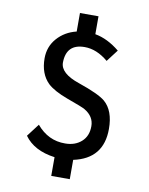

<svg xmlns="http://www.w3.org/2000/svg" viewBox="-88 -754 710 917"><g transform="rotate(10 267.5 -295.0)"><path d="M314.5 5.9V99.6H224.6V8.8Q123 -4.9 77.1 -69.3L124 -130.9Q180.7 -63.5 262.7 -64.5Q310.5 -64.5 341.3 -91.8Q372.1 -119.1 372.1 -167Q372.1 -214.8 325.2 -242.2Q312.5 -250 236.3 -277.3Q169.9 -301.8 139.6 -330.1Q95.7 -373 95.7 -448.2Q95.7 -504.9 131.8 -545.9Q168 -586.9 224.6 -600.6V-690.4H314.5V-603.5Q375 -592.8 433.6 -544.9L389.6 -487.3Q334 -534.2 275.4 -534.2Q186.5 -534.2 185.5 -443.4Q185.5 -390.6 278.3 -359.4Q377.9 -325.2 409.2 -298.8Q457 -257.8 457 -168.9Q457 -24.4 314.5 5.9Z"/></g></svg>

Font: Puritan
Style: Regular
Weight: 400
Version: 2.0a